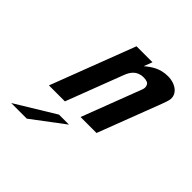

<svg xmlns="http://www.w3.org/2000/svg" viewBox="-174 -849 1020 1020"><g transform="rotate(45 336.0 -339.0)"><path d="M403 -630 421.4 -678H301.4L119.4 -202H239.4L362.5 -524C374 -554 395.2 -588 444.5 -588C466.1 -588 479.4 -583 484.4 -573C493.9 -553.6 486.1 -540.1 480 -524L356.9 -202H476.9L613.8 -560C620.1 -576.7 624.3 -589.3 626.4 -598C638.5 -648.9 590.8 -684 532.4 -684C473.1 -684 436.5 -657.9 403 -630ZM341.9 -130H266.9L43.7 6H161.2Z"/></g></svg>

Font: Din Kursivschrift
Style: Extended Italic
Weight: 400
Version: Version 1.089